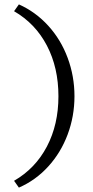

<svg xmlns="http://www.w3.org/2000/svg" viewBox="-20 -731 422 874"><path d="M44 92Q141 36 193.5 -64Q246 -164 246 -293Q246 -423 193.5 -523.5Q141 -624 44 -680L66 -711Q142 -677 199.5 -614Q257 -551 288 -467.5Q319 -384 319 -293Q319 -202 288 -119Q257 -36 199.5 27Q142 90 66 123Z"/></svg>

Font: Ysabeau
Style: Regular
Weight: 400
Designer: Christian Thalmann (Catharsis Fonts)
Version: Version 0.003